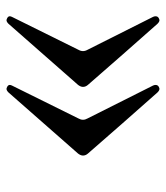

<svg xmlns="http://www.w3.org/2000/svg" viewBox="20 -537 510 590"><g transform="rotate(90 275.0 -242.0)"><path d="M36 -9Q30 -12 30 -17Q30 -20 32 -24L133 -228Q137 -235 137 -242Q137 -249 133 -256L32 -457Q30 -461 30 -465Q30 -472 36 -475Q40 -477 42 -477Q47 -477 53 -471Q84 -436 147.5 -364Q211 -292 241 -257Q247 -250 247 -242Q247 -235 241 -227Q210 -192 147 -120Q84 -48 53 -13Q47 -7 42 -7Q40 -7 36 -9ZM247 -9Q241 -12 241 -17Q241 -20 243 -24L344 -228Q348 -235 348 -242Q348 -249 344 -256L243 -457Q241 -461 241 -465Q241 -472 247 -475Q251 -477 253 -477Q258 -477 264 -471Q295 -436 358.5 -364Q422 -292 452 -257Q458 -250 458 -242Q458 -235 452 -227Q421 -192 358 -120Q295 -48 264 -13Q258 -7 253 -7Q251 -7 247 -9Z"/></g></svg>

Font: Shippori Mincho B1
Style: Regular
Weight: 400
Designer: FONTDASU
Foundry: FONTDASU / Google Inc. / but / Adobe
Version: Version 3.110; ttfautohint (v1.8.3)